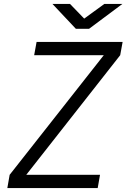

<svg xmlns="http://www.w3.org/2000/svg" viewBox="-20 -951 640 971"><path d="M17.1 0 28.8 -66.9 504.9 -671.9H152.8L165 -738.8H600.1L587.9 -671.9L112.8 -66.9H485.8L474.1 0ZM363.8 -805.2 245.1 -931.2H334L405.8 -856.9L507.8 -931.2H599.1L430.2 -805.2Z"/></svg>

Font: Involve
Style: Italic
Weight: 400
Italic angle: -10.5°
Designer: Stefan Peev
Foundry: Context Ltd.
Version: Version 1.001